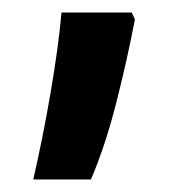

<svg xmlns="http://www.w3.org/2000/svg" viewBox="-20 -151 287 306"><path d="M195 -120Q183 -57 165.5 12Q148 81 125 135H33Q48 70 60.5 -2.5Q73 -75 78 -131H190Z"/></svg>

Font: Noto Sans Hebrew Condensed SemiBold
Style: Regular
Weight: 600
Width: 3
Designer: Ben Nathan
Foundry: Google LLC
Version: Version 3.001; ttfautohint (v1.8.4.7-5d5b)